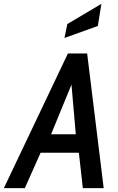

<svg xmlns="http://www.w3.org/2000/svg" viewBox="-61 -978 612 998"><path d="M-41 0 292 -700H392L478 0H369.5L349 -184H150L68 0ZM204.5 -280H333L310.5 -538ZM274 -780.5 289 -853 466 -958 447.5 -843Z"/></svg>

Font: Cabin Condensed Medium
Style: Italic
Weight: 500
Width: 3
Italic angle: -10°
Designer: Pablo Impallari
Foundry: Pablo Impallari. http://www.impallari.com Igino Marini. http://www.ikern.com
Version: Version 3.001; ttfautohint (v1.8.3)